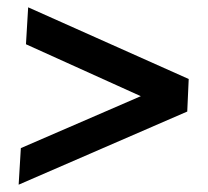

<svg xmlns="http://www.w3.org/2000/svg" viewBox="-20 -577 570 525"><path d="M57 -557 496 -361 492 -272 31 -72 37 -172 365 -314 51 -456Z"/></svg>

Font: Lora
Style: Bold Italic
Weight: 700
Italic angle: -3°
Designer: Olga Karpushina, Alexei Vanyashin (Cyrillic)
Foundry: Cyreal
Version: Version 3.004